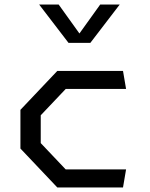

<svg xmlns="http://www.w3.org/2000/svg" viewBox="-20 -826 660 846"><path d="M232.5 0H522L535.5 -79.5H269.5L159.5 -195.5V-318L269.5 -434H535.5L522 -513.5H232.5L70 -342V-171.5ZM152.5 -806H238.5L330 -678.5L421.5 -806H507.5L378 -637H282Z"/></svg>

Font: Monaspace Krypton
Style: Regular
Weight: 400
Designer: Riley Cran & the Lettermatic Team
Foundry: Lettermatic
Version: Version 1.200 (Monaspace Krypton)